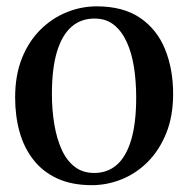

<svg xmlns="http://www.w3.org/2000/svg" viewBox="-20 -558 578 590"><path d="M26.5 -258.5Q26.5 -327 47.5 -379.2Q68.5 -431.5 104.5 -467Q140.5 -502.5 185.2 -520.5Q230 -538.5 277 -538.5Q359 -538.5 411 -502.8Q463 -467 487.5 -406Q512 -345 512 -269.5Q512 -201 490.8 -148.5Q469.5 -96 434 -60.5Q398.5 -25 353.8 -7Q309 11 262 11Q201 11 156.2 -9.5Q111.5 -30 82.8 -66.8Q54 -103.5 40.2 -152.5Q26.5 -201.5 26.5 -258.5ZM269.5 -26.5Q311 -26.5 339.8 -52.2Q368.5 -78 383.5 -129.5Q398.5 -181 398.5 -258.5Q398.5 -307 391.8 -350.8Q385 -394.5 369.8 -428.2Q354.5 -462 330.2 -481.5Q306 -501 270.5 -501Q228.5 -501 199.5 -475.5Q170.5 -450 155 -398.8Q139.5 -347.5 139.5 -269.5Q139.5 -220.5 146.8 -176.8Q154 -133 169.2 -99Q184.5 -65 209.2 -45.8Q234 -26.5 269.5 -26.5Z"/></svg>

Font: Merriweather 96pt
Style: Regular
Weight: 400
Version: Version 2.100